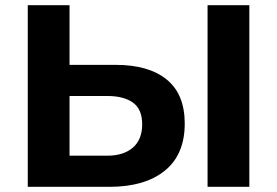

<svg xmlns="http://www.w3.org/2000/svg" viewBox="-20 -720 1068 740"><path d="M426 -470Q553 -470 622.5 -413.5Q692 -357 692 -244Q692 -124 615 -62Q538 0 403 0H87V-700H248V-470ZM394 -120Q456 -120 492 -151Q528 -182 528 -241Q528 -299 492.5 -324.5Q457 -350 394 -350H248V-120ZM780 0V-700H941V0Z"/></svg>

Font: Montserrat Z
Style: Bold
Weight: 700
Designer: Julieta Ulanovsky
Foundry: Julieta Ulanovsky
Version: Version 8.000